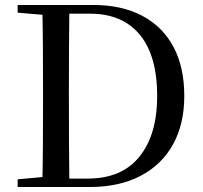

<svg xmlns="http://www.w3.org/2000/svg" viewBox="-20 -752 815 772"><path d="M51 0V-31L193 -44H205V0ZM150 0Q152 -84 152.5 -171Q153 -258 153 -358V-387Q153 -476 152.5 -561.5Q152 -647 150 -732H259Q258 -648 257.5 -562Q257 -476 257 -387V-358Q257 -259 257.5 -172Q258 -85 259 0ZM205 0V-34H333Q470 -34 541 -122.5Q612 -211 612 -366Q612 -528 542 -612.5Q472 -697 342 -697H205V-732H355Q470 -732 552 -688.5Q634 -645 677.5 -563.5Q721 -482 721 -366Q721 -253 675.5 -171Q630 -89 544.5 -44.5Q459 0 340 0ZM51 -701V-732H205V-689H193Z"/></svg>

Font: Noto Serif SC ExtraLight Medium
Style: Regular
Weight: 500
Version: Version 2.002-H1;hotconv 1.1.0;makeotfexe 2.6.0